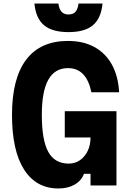

<svg xmlns="http://www.w3.org/2000/svg" viewBox="-20 -1051 740 1088"><path d="M311 17Q185 17 116.5 -90Q48 -197 48 -400Q48 -607 128.5 -713Q209 -819 365 -819Q452 -819 515 -784.5Q578 -750 614 -685Q650 -620 655 -528H498Q484 -596 451 -630.5Q418 -665 365 -665Q291 -665 254 -599.5Q217 -534 217 -400Q217 -257 253.5 -190.5Q290 -124 369 -124Q406 -124 433.5 -143.5Q461 -163 477 -196Q493 -229 493 -272H347V-421H640V0H493V-66H456Q441 -27 403 -5Q365 17 311 17ZM311 -1031Q315 -999 329 -984Q343 -969 368 -969Q394 -969 407.5 -984Q421 -999 425 -1031H561Q553 -947 506.5 -908Q460 -869 368 -869Q276 -869 229.5 -908Q183 -947 175 -1031Z"/></svg>

Font: Martian Mono
Style: Bold
Weight: 700
Designer: Roman Shamin
Foundry: Evil Martians
Version: Version 1.000